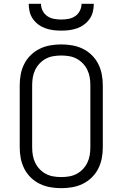

<svg xmlns="http://www.w3.org/2000/svg" viewBox="-20 -975 640 1003"><path d="M300 8Q271 8 242.5 3Q214 -2 188 -14.5Q162 -27 141 -47.5Q120 -68 107 -93.5Q94 -119 88.5 -147.5Q83 -176 83 -205V-530Q83 -559 88.5 -587.5Q94 -616 107 -641.5Q120 -667 141 -687.5Q162 -708 188 -720.5Q214 -733 242.5 -738Q271 -743 300 -743Q329 -743 357.5 -738Q386 -733 412 -720.5Q438 -708 459 -687.5Q480 -667 493 -641.5Q506 -616 511.5 -587.5Q517 -559 517 -530V-205Q517 -176 511.5 -147.5Q506 -119 493 -93.5Q480 -68 459 -47.5Q438 -27 412 -14.5Q386 -2 357.5 3Q329 8 300 8ZM300 -50Q321 -50 341.5 -53.5Q362 -57 380 -66.5Q398 -76 412.5 -91Q427 -106 436 -124.5Q445 -143 448.5 -163.5Q452 -184 452 -205V-530Q452 -551 448.5 -571.5Q445 -592 436 -610.5Q427 -629 412.5 -644Q398 -659 380 -668.5Q362 -678 341.5 -681.5Q321 -685 300 -685Q279 -685 258.5 -681.5Q238 -678 220 -668.5Q202 -659 187.5 -644Q173 -629 164 -610.5Q155 -592 151.5 -571.5Q148 -551 148 -530V-205Q148 -184 151.5 -163.5Q155 -143 164 -124.5Q173 -106 187.5 -91Q202 -76 220 -66.5Q238 -57 258.5 -53.5Q279 -50 300 -50ZM300 -815Q279 -815 258.5 -817.5Q238 -820 218 -827Q198 -834 181 -846.5Q164 -859 152 -876Q140 -893 135 -913.5Q130 -934 130 -955H194Q194 -936 203 -918.5Q212 -901 227.5 -890.5Q243 -880 262 -876.5Q281 -873 300 -873Q319 -873 338 -876.5Q357 -880 372.5 -890.5Q388 -901 397 -918.5Q406 -936 406 -955H470Q470 -934 465 -913.5Q460 -893 448 -876Q436 -859 419 -846.5Q402 -834 382 -827Q362 -820 341.5 -817.5Q321 -815 300 -815Z"/></svg>

Font: Iosevka Aile Custom Light
Style: Regular
Weight: 300
Designer: Belleve Invis
Foundry: Belleve Invis
Version: Version 17.0.2; ttfautohint (v1.8.3)